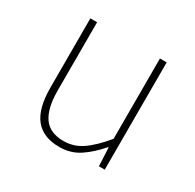

<svg xmlns="http://www.w3.org/2000/svg" viewBox="-115 -603 753 741"><g transform="rotate(30 262.0 -233.0)"><path d="M232 12Q159 12 123.5 -32.5Q88 -77 88 -170V-478H118V-174Q118 -95 145.5 -55.5Q173 -16 234 -16Q279 -16 316 -41Q353 -66 398 -120V-478H428V0H402L398 -82H396Q360 -40 321 -14Q282 12 232 12Z"/></g></svg>

Font: Source Sans Variable
Style: Regular
Weight: 200
Designer: Paul D. Hunt
Foundry: Adobe Systems Incorporated
Version: Version 3.006;hotconv 1.0.111;makeotfexe 2.5.65597